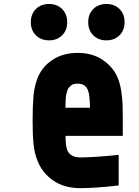

<svg xmlns="http://www.w3.org/2000/svg" viewBox="-20 -946 707 976"><path d="M454.1 -900.1Q479.8 -925.8 520.8 -925.8Q561.8 -925.8 587.6 -900.1Q613.3 -874.3 613.3 -833.3Q613.3 -792.3 587.6 -766.6Q561.8 -740.9 520.8 -740.9Q479.8 -740.9 454.1 -766.6Q428.4 -792.3 428.4 -833.3Q428.4 -874.3 454.1 -900.1ZM162.4 -900.1Q188.2 -925.8 229.2 -925.8Q270.2 -925.8 295.9 -900.1Q321.6 -874.3 321.6 -833.3Q321.6 -792.3 295.9 -766.6Q270.2 -740.9 229.2 -740.9Q188.2 -740.9 162.4 -766.6Q136.7 -792.3 136.7 -833.3Q136.7 -874.3 162.4 -900.1ZM375 -677.1Q450.5 -677.1 503.9 -640.3Q557.3 -603.5 580.1 -546.2Q591.1 -518.2 596.7 -480.5Q602.2 -442.7 603.2 -413.7Q604.2 -384.8 604.2 -333.3V-255.2H313.2Q313.2 -201.8 322.9 -180.3Q339.8 -145.8 388 -145.8Q459 -145.8 583.3 -158.9V-3.3Q464.8 10.4 388 10.4Q307.3 10.4 252 -27.3Q196.6 -65.1 171.9 -125.7Q154.9 -166.7 150.4 -213.5Q145.8 -260.4 145.8 -333.3Q145.8 -408.2 150.1 -456.7Q154.3 -505.2 169.9 -546.2Q191.4 -604.2 245.1 -640.6Q298.8 -677.1 375 -677.1ZM375 -520.8Q363.9 -520.8 354.8 -518.6Q345.7 -516.3 339.5 -510.1Q333.3 -503.9 328.8 -499Q324.2 -494.1 321.3 -482.7Q318.4 -471.4 316.7 -464.8Q315.1 -458.3 314.1 -443Q313.2 -427.7 313.2 -421.5Q313.2 -415.4 312.5 -398.4H437.5Q436.2 -465.5 427.1 -487Q414.1 -520.8 375 -520.8Z"/></svg>

Font: Monoid
Style: Bold
Weight: 700
Width: 4
Designer: Andreas Larsen (@larsenwork)
Version: Version 0.61